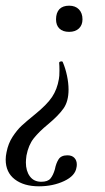

<svg xmlns="http://www.w3.org/2000/svg" viewBox="-37 -380 368 675"><path d="M-14 155Q-8 124 7.5 100.5Q23 77 38.5 62.5Q54 48 86 22Q128 -12 146 -39Q164 -66 170 -102Q172 -111 172 -132Q172 -150 171 -159Q171 -163 177 -164Q183 -165 184 -161Q193 -140 198.5 -114Q204 -88 204 -65Q204 -24 186.5 1Q169 26 133 56Q100 83 81.5 106.5Q63 130 56 167Q54 183 54 191Q54 221 68 240Q82 259 108 259Q131 259 140.5 247.5Q150 236 156 215Q160 194 169 180Q178 166 200 166Q216 166 224.5 175Q233 184 233 198Q233 205 232 208Q228 238 188.5 256.5Q149 275 100 275Q47 275 15 250.5Q-17 226 -17 181Q-17 169 -14 155ZM172 -348Q184 -360 206 -360Q228 -360 240.5 -347Q253 -334 253 -312Q253 -292 240.5 -280Q228 -268 206 -268Q184 -268 172 -279.5Q160 -291 160 -312Q160 -335 172 -348Z"/></svg>

Font: CormorantInfant-MediumItalic
Style: Italic
Weight: 500
Italic angle: -10°
Designer: Christian Thalmann (Catharsis Fonts)
Foundry: Catharsis Fonts
Version: Version 3.303